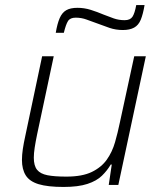

<svg xmlns="http://www.w3.org/2000/svg" viewBox="-20 -733 643 761"><path d="M232 8Q169 8 133 -3Q97 -14 82 -38Q67 -62 67 -99Q67 -119 70.5 -142.5Q74 -166 80 -193L147 -510H193L127 -200Q121 -171 117.5 -148Q114 -125 114 -108Q114 -76 127 -60Q140 -44 168 -38.5Q196 -33 243 -33Q306 -33 344 -51.5Q382 -70 403.5 -100.5Q425 -131 436 -169.5Q447 -208 455 -247L512 -510H558L449 0H411L423 -81H419Q405 -57 384 -36.5Q363 -16 326.5 -4Q290 8 232 8ZM201 -603Q207 -639 216.5 -661Q226 -683 242.5 -692.5Q259 -702 287 -702Q314 -702 339.5 -694Q365 -686 391 -675Q411 -667 431 -660Q451 -653 474 -653Q496 -653 505 -666.5Q514 -680 520 -713H553Q547 -677 538 -655Q529 -633 511.5 -623.5Q494 -614 467 -614Q439 -614 414 -622.5Q389 -631 363 -641Q343 -648 323 -655.5Q303 -663 280 -663Q258 -663 249.5 -649.5Q241 -636 233 -603Z"/></svg>

Font: Saira Thin ExtraLight
Style: Italic
Weight: 250
Italic angle: -12°
Version: Version 1.101